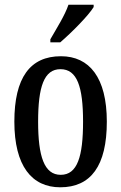

<svg xmlns="http://www.w3.org/2000/svg" viewBox="-20 -786 515 816"><path d="M194 -619V-606H236C285 -648 357 -721 378 -756V-766H271C256 -721 222 -668 194 -619ZM236 10C366 10 434 -81 434 -269C434 -456 360 -547 239 -547C108 -547 41 -456 41 -269C41 -81 115 10 236 10ZM238 -43C168 -43 142 -121 142 -269C142 -417 167 -492 237 -492C308 -492 333 -417 333 -269C333 -121 309 -43 238 -43Z"/></svg>

Font: Noto Serif Bengali ExtraCondensed Medium
Style: Regular
Weight: 500
Width: 2
Designer: Juan Bruce, Universal Thirst, Indian Type Foundry and the Monotype Design Team.
Foundry: Monotype Imaging Inc.
Version: Version 2.003